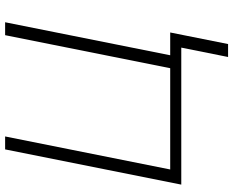

<svg xmlns="http://www.w3.org/2000/svg" viewBox="-102 -636 924 761"><g transform="rotate(-90 360.5 -256.0)"><path d="M8.8 0 148.4 -698.2H199.7L68.8 -43.9H470.2L601.1 -698.2H652.3L521.5 -43.9H611.8L565.9 185.5H514.6L551.8 0Z"/></g></svg>

Font: Sansation Light
Style: Light Italic
Weight: 300
Designer: Bernd Montag
Version: Version 1.301